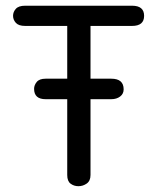

<svg xmlns="http://www.w3.org/2000/svg" viewBox="-20 -641 548 668"><path d="M439.5 -621.1Q481.4 -621.1 481.4 -585.9Q481.4 -550.8 439.5 -550.8H294.9V-367.2H367.2Q410.2 -367.2 410.2 -330.1Q410.2 -314.5 397.9 -305.2Q385.7 -295.9 367.2 -295.9H294.9V-32.2Q294.9 -11.7 281.7 -2.4Q268.6 6.8 252.9 6.8Q237.3 6.8 225.6 -2Q213.9 -10.7 213.9 -32.2V-295.9H138.7Q98.6 -295.9 98.6 -332Q98.6 -344.7 107.9 -356Q117.2 -367.2 138.7 -367.2H213.9V-550.8H67.4Q44.9 -550.8 35.2 -561.5Q25.4 -572.3 25.4 -585.9Q25.4 -599.6 35.2 -610.4Q44.9 -621.1 67.4 -621.1Z"/></svg>

Font: Jura
Style: DemiBold
Weight: 600
Version: Version 2.5